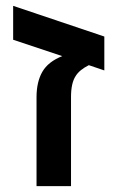

<svg xmlns="http://www.w3.org/2000/svg" viewBox="-20 -637 391 657"><path d="M105 0V-304Q105 -357 125 -391.5Q145 -426 193 -445L25 -501V-617L337 -512V-396L284 -414Q252 -398 239 -377Q223 -353 223 -305V0Z"/></svg>

Font: Noto Sans Hebrew Droid SemiBold
Style: Regular
Weight: 600
Designer: Monotype Design Team
Foundry: Monotype Imaging Inc.
Version: Version 1.100; ttfautohint (v1.8.4.7-5d5b)